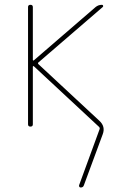

<svg xmlns="http://www.w3.org/2000/svg" viewBox="-20 -540 540 819"><path d="M99.6 -9.8V-509.8Q99.6 -519.5 109.9 -519.5Q120.1 -519.5 120.1 -509.8V-284.2Q120.1 -283.2 121.6 -282.2Q123 -281.2 124 -282.2L387.7 -509.8Q399.4 -519.5 415 -519.5Q418.9 -519.5 419.9 -515.6Q420.9 -511.7 418 -509.8L143.6 -273.4Q140.6 -270.5 143.6 -266.6L404.3 -24.4Q430.7 0 418 33.2L337.9 250Q335 259.8 324.2 259.8Q320.3 259.8 318.4 256.8Q316.4 253.9 317.4 250L405.3 9.8Q406.2 5.9 403.3 2L124 -257.8Q123 -258.8 121.6 -257.8Q120.1 -256.8 120.1 -255.9V-9.8Q120.1 0 109.9 0Q99.6 0 99.6 -9.8Z"/></svg>

Font: Rounded-X Mgen+ 1m thin
Style: Regular
Weight: 100
Designer: [Source Han Sans]
Ryoko NISHIZUKA  (kana & ideographs); Paul D. Hunt (Latin, Greek & Cyrillic); Wenlong ZHANG  (bopomofo
Version: Version 1.059.20150602